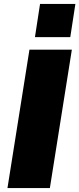

<svg xmlns="http://www.w3.org/2000/svg" viewBox="-20 -958 404 978"><path d="M18 0 130 -705H346L234 0ZM158 -769 184 -938H364L338 -769Z"/></svg>

Font: Mulish ExtraBlack
Style: Italic
Weight: 1000
Italic angle: -9°
Designer: Vernon Adams
Foundry: Vernon Adams
Version: Version 3.603; ttfautohint (v1.8.3)